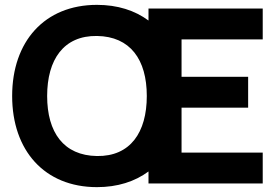

<svg xmlns="http://www.w3.org/2000/svg" viewBox="-20 -755 1151 790"><path d="M379 15C463.5 15 535 -8 591 -49.5V0H1061V-127H727V-312H1001V-439H727V-593H1061V-720H591V-670.5C535 -712 463.5 -735 379 -735C163 -735 30 -584 30 -360C30 -136 163 15 379 15ZM379 -113C242 -115 174 -210 174 -360C174 -510 242 -609 379 -607C516 -605 584 -510 584 -360C584 -210 516 -111 379 -113Z"/></svg>

Font: Manrope ExtraBold
Style: Regular
Weight: 800
Designer: Mikhail Sharanda
Foundry: Mikhail Sharanda
Version: Version 4.505